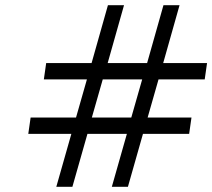

<svg xmlns="http://www.w3.org/2000/svg" viewBox="-20 -720 818 740"><path d="M411 0 469 -204H317L259 0H197L255 -204H89L98 -267H273L315 -414H149L158 -477H333L396 -700H458L395 -477H547L610 -700H672L609 -477H778L769 -414H591L549 -267H718L709 -204H531L473 0ZM528 -414H376L334 -267H486Z"/></svg>

Font: Fivo Sans Modern
Style: Italic
Weight: 400
Designer: Alexander Slobzheninov
Foundry: Alexander Slobzheninov
Version: 1.0